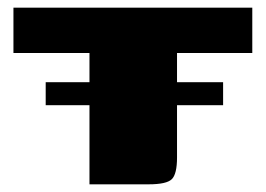

<svg xmlns="http://www.w3.org/2000/svg" viewBox="-20 -480 692 500"><path d="M99 -266H213V-342H15V-460H637V-342H441V-266H561V-206H441V-70Q441 -27 427.5 -13.5Q414 0 367 0H213V-206H99Z"/></svg>

Font: Genos Black
Style: Regular
Weight: 900
Designer: Robert E. Leuschke
Foundry: Robert E. Leuschke
Version: Version 1.010